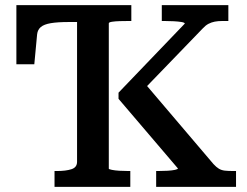

<svg xmlns="http://www.w3.org/2000/svg" viewBox="-20 -730 964 750"><path d="M590 0V-62H599Q617 -62 634.5 -63Q652 -64 663.5 -66.5Q675 -69 675 -72L443 -344V-368L702 -638Q701 -642 689 -644Q677 -646 659 -647Q641 -648 622 -648H612V-710H872V-648H849Q832 -648 819 -645.5Q806 -643 794.5 -637Q783 -631 772 -619L518 -356L535 -417L814 -89Q825 -77 835 -71Q845 -65 858 -63.5Q871 -62 889 -62H902V0ZM193 0V-62H204Q237 -62 259 -69Q281 -76 281 -98V-644H249Q205 -644 178.5 -639.5Q152 -635 139.5 -624.5Q127 -614 125 -596L114 -479H44V-710H493V-648H484Q467 -648 448.5 -647.5Q430 -647 417.5 -645Q405 -643 405 -639V-71Q405 -69 417 -66.5Q429 -64 446.5 -63Q464 -62 480 -62H489V0Z"/></svg>

Font: Roboto Serif Medium
Style: Regular
Weight: 500
Designer: Greg Gazdowicz
Foundry: Commercial Type
Version: Version 1.008